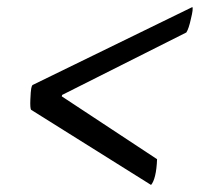

<svg xmlns="http://www.w3.org/2000/svg" viewBox="-20 -544 566 544"><path d="M508 -452 156 -275 155 -271 425 -93Q424 -65 419.5 -46.5Q415 -28 408 -20L68 -233Q65 -238 66 -262Q67 -286 68.5 -293.5Q70 -301 72 -303L525 -524Q528 -519 521 -491Q515 -463 508 -452Z"/></svg>

Font: Lusitana
Style: Italic
Weight: 400
Italic angle: -12°
Designer: Ana Paula Megda
Foundry: Ana Paula Megda
Version: Version 1.000; ttfautohint (v1.1) -l 8 -r 50 -G 200 -x 14 -D